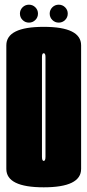

<svg xmlns="http://www.w3.org/2000/svg" viewBox="-20 -795 373 819"><path d="M166.5 4Q7 4 7 -74.5V-601.5Q7 -680.5 166.5 -680.5Q326 -680.5 326 -601.5V-74.5Q326 4 166.5 4ZM166.5 -108.5Q174 -108.5 174 -126.5V-552Q174 -568 166.5 -568Q159 -568 159 -552V-126.5Q159 -108.5 166.5 -108.5ZM103.5 -698.5Q87.5 -698.5 76.2 -709.8Q65 -721 65 -737Q65 -752.5 76.2 -763.8Q87.5 -775 103.5 -775Q119.5 -775 130.8 -763.8Q142 -752.5 142 -737Q142 -721 130.8 -709.8Q119.5 -698.5 103.5 -698.5ZM230.5 -698.5Q214.5 -698.5 203.2 -709.8Q192 -721 192 -737Q192 -752.5 203.2 -763.8Q214.5 -775 230.5 -775Q246.5 -775 257.8 -763.8Q269 -752.5 269 -737Q269 -721 257.8 -709.8Q246.5 -698.5 230.5 -698.5Z"/></svg>

Font: Anybody UltraCondensed ExtraBold
Style: Regular
Weight: 800
Width: 1
Designer: Tyler Finck
Foundry: Etcetera Type Company
Version: Version 1.010; ttfautohint (v1.8.3) -l 8 -r 50 -G 200 -x 14 